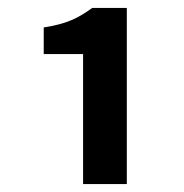

<svg xmlns="http://www.w3.org/2000/svg" viewBox="-20 -895 464 483"><path d="M189 -432H299V-875H212C176 -849 148 -835 90 -826V-759H189Z"/></svg>

Font: Noto Sans Mono CJK HK
Style: Bold
Weight: 700
Designer: Ryoko NISHIZUKA 西塚涼子 (kana, bopomofo & ideographs); Paul D. Hunt (Latin, Greek & Cyrillic); Sandoll Communications 산돌커뮤니
Foundry: Adobe
Version: Version 2.004;hotconv 1.0.118;makeotfexe 2.5.65603